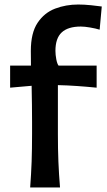

<svg xmlns="http://www.w3.org/2000/svg" viewBox="-20 -822 469 842"><path d="M112.3 0Q116.7 -58.6 118.7 -113.3Q120.6 -168 120.6 -234.4V-287.6Q120.6 -323.2 120.1 -362.3Q119.6 -401.4 118.7 -445.8L24.4 -437.5V-534.2H115.7Q115.7 -550.8 115.5 -566.7Q115.2 -582.5 115.2 -598.6Q115.2 -677.7 144.8 -721.9Q174.3 -766.1 221.7 -784.2Q269 -802.2 323.2 -802.2Q348.6 -802.2 379.2 -799.1Q409.7 -795.9 426.3 -793.5L417 -691.9Q399.4 -697.3 375.2 -701.4Q351.1 -705.6 334.5 -705.6Q278.3 -705.6 250.7 -679.9Q223.1 -654.3 223.1 -599.1Q223.1 -582 226.8 -562.3Q230.5 -542.5 236.8 -534.2H403.8V-437.5Q359.9 -441.9 317.9 -444.8Q275.9 -447.8 233.9 -448.7V-234.4Q233.9 -168 236.1 -113.3Q238.3 -58.6 243.2 0Z"/></svg>

Font: Pinar DS4-Medium
Style: Regular
Weight: 500
Designer: Amin Abedi
Version: Version 2.000